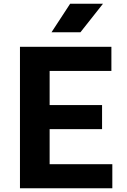

<svg xmlns="http://www.w3.org/2000/svg" viewBox="-20 -1009 682 1029"><path d="M87 0ZM582 -129V0H87V-758H577V-629H246V-446H527V-317H246V-129ZM356 -989H532L411 -836H256Z"/></svg>

Font: Biryani ExtraBold
Style: Regular
Weight: 800
Designer: Dan Reynolds and Mathieu Reguer
Foundry: Dan Reynolds and Mathieu Reguer
Version: Version 1.004; ttfautohint (v1.1) -l 5 -r 5 -G 72 -x 0 -D la